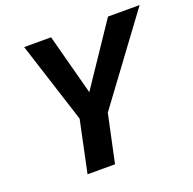

<svg xmlns="http://www.w3.org/2000/svg" viewBox="-124 -829 962 956"><g transform="rotate(-20 356.5 -351.5)"><path d="M181.2 0 238.8 -273.9 101.1 -703.1H243.7L344.2 -324.7L296.4 -332.5L545.4 -703.1H712.9L380.9 -253.9L326.7 0Z"/></g></svg>

Font: Schibsted Grotesk
Style: Bold Italic
Weight: 700
Italic angle: -12°
Designer: Bakken & Baeck AS, Henrik Kongsvoll
Foundry: Schibsted ASA
Version: Version 1.100;gftools[0.9.25]